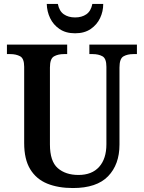

<svg xmlns="http://www.w3.org/2000/svg" viewBox="-20 -939 725 969"><path d="M348 10Q273 10 218 -12.5Q163 -35 132.5 -85Q102 -135 102 -217V-602Q102 -644 81.5 -655Q61 -666 32 -666H15V-714H319V-666H302Q273 -666 252.5 -654.5Q232 -643 232 -598V-210Q232 -125 271.5 -90.5Q311 -56 376 -56Q444 -56 480.5 -97Q517 -138 517 -211V-602Q517 -644 497 -655Q477 -666 448 -666H431V-714H671V-666H653Q623 -666 603 -654.5Q583 -643 583 -598V-209Q583 -109 525.5 -49.5Q468 10 348 10ZM359 -771Q312 -771 280.5 -792.5Q249 -814 233 -847.5Q217 -881 216 -919H272Q279 -883 302 -867Q325 -851 359 -851Q393 -851 416 -867Q439 -883 446 -919H501Q501 -881 485 -847.5Q469 -814 437.5 -792.5Q406 -771 359 -771Z"/></svg>

Font: Noto Serif Georgian SemiCondensed SemiBold
Style: Regular
Weight: 600
Width: 4
Designer: Monotype Design Team, Akaki Razmadze
Foundry: Google LLC
Version: Version 2.003; ttfautohint (v1.8.4.7-5d5b)